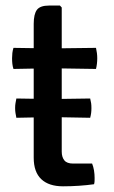

<svg xmlns="http://www.w3.org/2000/svg" viewBox="-20 -667 410 692"><path d="M305 -312Q307.5 -302 308.5 -294.8Q309.5 -287.5 309.5 -277.5Q309.5 -267.5 308.5 -259.8Q307.5 -252 305 -242.5L166 -245L39 -242.5Q37 -252 35.8 -259.8Q34.5 -267.5 34.5 -277.5Q34.5 -287.5 35.8 -294.8Q37 -302 39 -312L167 -310ZM101.5 -581Q101.5 -616 113 -631.5Q124.5 -647 157 -647H196L202.5 -640V-120.5Q202.5 -101 211.8 -89.2Q221 -77.5 243.5 -77.5H312Q316.5 -66.5 318.8 -52.8Q321 -39 321 -25.5Q321 -20 320.8 -14Q320.5 -8 319 -3Q294 0.5 265.2 2.5Q236.5 4.5 207 4.5Q156 4.5 128.8 -21.2Q101.5 -47 101.5 -98.5ZM326 -494.5Q330.5 -475 330.5 -457Q330.5 -437 326 -418.5L162.5 -421L28.5 -418.5Q25.5 -428 24.5 -437.2Q23.5 -446.5 23.5 -457Q23.5 -466.5 24.5 -475.5Q25.5 -484.5 28.5 -494.5L163.5 -492.5Z"/></svg>

Font: Signika Light
Style: Regular
Weight: 400
Version: Version 2.003;gftools[0.9.32]